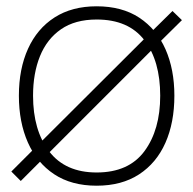

<svg xmlns="http://www.w3.org/2000/svg" viewBox="-20 -575 614 610"><path d="M46 0 16 -30 98 -112 109 -123 447 -460 460 -473 528 -540 558 -511 478 -432 467 -421 136 -90 125 -79ZM287 15Q207 15 152 -21.5Q97 -58 68.5 -122.5Q40 -187 40 -271Q40 -356 69 -420Q98 -484 153.2 -519.5Q208.5 -555 287 -555Q367.5 -555 422.5 -518.8Q477.5 -482.5 505.8 -418.5Q534 -354.5 534 -271Q534 -185.5 505.5 -121.2Q477 -57 421.8 -21Q366.5 15 287 15ZM287 -27Q389 -27 439 -94.8Q489 -162.5 489 -271Q489 -381.5 438.8 -447.2Q388.5 -513 287 -513Q218.5 -513 173.8 -482Q129 -451 107 -396.5Q85 -342 85 -271Q85 -161 136.2 -94Q187.5 -27 287 -27Z"/></svg>

Font: Manrope ExtraLight
Style: Regular
Weight: 200
Designer: Mikhail Sharanda
Foundry: Mikhail Sharanda
Version: Version 4.505